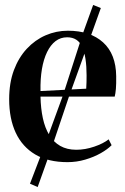

<svg xmlns="http://www.w3.org/2000/svg" viewBox="-20 -643 504 775"><path d="M252.5 11.5Q174.5 11.5 122.2 -19.5Q70 -50.5 43.5 -107.2Q17 -164 17 -242.5Q17 -308.5 36 -359.5Q55 -410.5 88.2 -446.2Q121.5 -482 164.2 -500.5Q207 -519 254 -519Q344 -519 396 -472Q448 -425 449 -335.5Q449.5 -304 447.8 -284.2Q446 -264.5 443 -253H143.5Q144.5 -205 153 -165.8Q161.5 -126.5 178.8 -98Q196 -69.5 223.2 -54Q250.5 -38.5 288 -38.5Q323.5 -38.5 360.2 -51Q397 -63.5 418.5 -80.5L430.5 -57Q414.5 -40.5 386.8 -24.8Q359 -9 324.2 1.2Q289.5 11.5 252.5 11.5ZM143.5 -275.5 328 -285Q329 -299.5 329.2 -312Q329.5 -324.5 329.5 -338.5Q329.5 -413.5 312 -453Q294.5 -492.5 251 -492.5Q224.5 -492.5 204.2 -477Q184 -461.5 170 -432.8Q156 -404 149.2 -364.2Q142.5 -324.5 143.5 -275.5ZM132 112 101 98.5 158.5 -51.5 233.5 -256.5 314.5 -508 356 -623 387 -610.5 347 -499 258 -252 188 -44.5Z"/></svg>

Font: Merriweather 144pt SemiBold
Style: Regular
Weight: 600
Version: Version 2.100